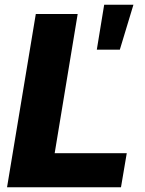

<svg xmlns="http://www.w3.org/2000/svg" viewBox="-20 -786 609 806"><path d="M386.4 -577.4H483L540.1 -766H417.3ZM9.6 0H487.9L512.1 -142.8H209.5L306.1 -727.3H130.3Z"/></svg>

Font: TID UI Extra Bold
Style: Italic
Weight: 800
Italic angle: -9.39999°
Designer: The TID Project Authors
Foundry: Bakken & Bæck
Version: Version 1.001;hotconv 1.0.109;makeotfexe 2.5.65596